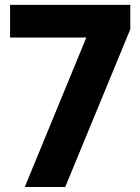

<svg xmlns="http://www.w3.org/2000/svg" viewBox="-20 -752 564 772"><path d="M242.2 0H79.6L327.1 -601.1H20.5V-732.4H503.9V-634.3Z"/></svg>

Font: Kumbh Sans
Style: Bold
Weight: 700
Version: Version 1.005